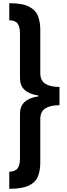

<svg xmlns="http://www.w3.org/2000/svg" viewBox="-20 -813 419 1201"><path d="M38 -793Q120 -793 161.5 -771.5Q203 -750 217.5 -713Q232 -676 232 -628V-356Q232 -309 263.5 -289Q295 -269 352 -269V-155Q295 -155 263.5 -135Q232 -115 232 -68V204Q232 252 218 289Q204 326 162 347Q120 368 38 368V261Q76 260 90.5 239.5Q105 219 105 177V-102Q105 -193 219 -210V-216Q105 -232 105 -324V-603Q105 -645 90 -665.5Q75 -686 38 -686Z"/></svg>

Font: Noto Sans Kannada Condensed
Style: Bold
Weight: 700
Width: 3
Designer: Jelle Bosma - Monotype Design Team
Foundry: Monotype Imaging Inc.
Version: Version 2.005; ttfautohint (v1.8.4.7-5d5b)